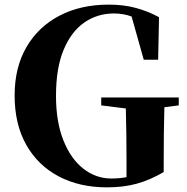

<svg xmlns="http://www.w3.org/2000/svg" viewBox="-20 -787 806 827"><path d="M416 -333V-367.2H750V-333L688 -325.2Q686.5 -269.5 685.8 -213.1Q685.1 -156.7 685.1 -95.2V-45.9Q626.5 -11.7 569.3 4.2Q512.2 20 440.9 20Q322.3 20 232.7 -27.3Q143.1 -74.7 93 -163.3Q43 -252 43 -376Q43 -496.6 94 -584.2Q145 -671.9 236.3 -719.5Q327.6 -767.1 448.2 -767.1Q512.7 -767.1 565.7 -752.7Q618.7 -738.3 665 -712.9L661.1 -529.8H599.1L546.9 -715.8Q512.2 -729 470.2 -729Q399.9 -729 343.5 -690.2Q287.1 -651.4 254.2 -572.8Q221.2 -494.1 221.2 -374Q221.2 -262.7 252.9 -182.9Q284.7 -103 338.9 -60.5Q393.1 -18.1 460 -18.1Q493.7 -18.1 524.9 -23.9V-100.1Q524.9 -209 522 -319.8Z"/></svg>

Font: Source Han Serif TW Heavy
Style: Regular
Weight: 900
Designer: Ryoko NISHIZUKA Ë•øÂ°öÊ∂ºÂ≠ê (kana & ideographs); Frank Grie√ühammer (Latin, Greek & Cyrillic); Wenlong ZHANG Âº†ÊñáÈæô 
Foundry: Adobe
Version: Version 2.003;hotconv 1.1.1;makeotfexe 2.6.0